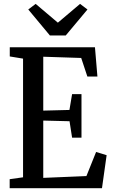

<svg xmlns="http://www.w3.org/2000/svg" viewBox="-20 -992 601 1012"><path d="M101.5 -57.5V-683L31.5 -694.5V-743H480.5L493.5 -588.5H440.5L408 -686.5L208 -693V-409L346 -412.5L360 -496H409.5V-266.5H360L346.5 -353L208 -356.5V-54.5L435.5 -64L486.5 -191L542 -174L517.5 0H31V-47.5ZM243 -805 129 -942 168 -971.5 285 -872.5 402 -971.5 441 -942 326.5 -805Z"/></svg>

Font: Merriweather 24pt SemiCondensed
Style: Regular
Weight: 400
Width: 4
Designer: Eben Sorkin
Foundry: Eben Sorkin
Version: Version 2.100